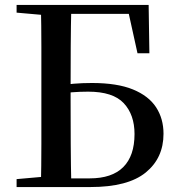

<svg xmlns="http://www.w3.org/2000/svg" viewBox="-20 -755 715 775"><path d="M47 0V-32L194 -45H207V0ZM145 0Q147 -86 147 -173.5Q147 -261 147 -349V-396Q147 -481 147 -566Q147 -651 145 -735H268Q266 -652 265.5 -567.5Q265 -483 265 -400V-350Q265 -262 265.5 -174.5Q266 -87 268 0ZM207 0V-35H342Q432 -35 477.5 -80.5Q523 -126 523 -214Q523 -292 479.5 -338.5Q436 -385 336 -385Q302 -385 270.5 -382.5Q239 -380 207 -372V-407Q241 -414 276.5 -417Q312 -420 351 -420Q453 -420 516.5 -394Q580 -368 610 -322Q640 -276 640 -215Q640 -117 568 -58.5Q496 0 345 0ZM47 -704V-735H207V-691H194ZM535 -540 492 -735 549 -699H207V-735H580L583 -540Z"/></svg>

Font: Noto Serif KR SemiBold
Style: Regular
Weight: 600
Designer: Ryoko NISHIZUKA 西塚涼子 (kana & ideographs); Frank Grießhammer (Latin, Greek & Cyrillic); Wenlong ZHANG 张文龙 (bopomofo); San
Foundry: Adobe
Version: Version 2.003-H1;hotconv 1.1.1;makeotfexe 2.6.0